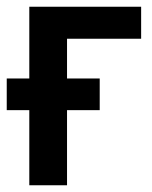

<svg xmlns="http://www.w3.org/2000/svg" viewBox="-20 -550 450 570"><path d="M0 -317H67V-530H399V-435H179V-317H276V-223H179V0H67V-223H0Z"/></svg>

Font: Golos UI Medium
Style: Regular
Weight: 500
Designer: A.Korolkova, Vitaly Kuzmin
Foundry: ParaType Ltd
Version: Version 2.000